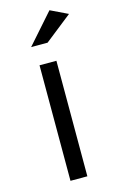

<svg xmlns="http://www.w3.org/2000/svg" viewBox="-117 -798 513 846"><g transform="rotate(-15 139.5 -375.0)"><path d="M80 -614 200 -750 279 -712 155 -614ZM95 0V-527H172V0Z"/></g></svg>

Font: Trueno
Style: Lt
Weight: 300
Designer: Julieta Ulanovsky
Foundry: Julieta Ulanovsky
Version: Version 3.001b